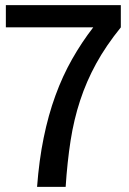

<svg xmlns="http://www.w3.org/2000/svg" viewBox="-20 -731 505 751"><path d="M452.6 -624Q394.5 -552.2 356.2 -482.4Q317.9 -412.6 293.5 -338.1Q269 -263.7 256.1 -180.9Q243.2 -98.1 236.8 0H125Q132.8 -104 150.9 -192.4Q168.9 -280.8 196.8 -357.2Q224.6 -433.6 262 -499.5Q299.3 -565.4 344.7 -624H2.9V-710.9H452.6Z"/></svg>

Font: Ufes Sans Medium
Style: Regular
Weight: 500
Designer: Ricardo Esteves & Filipe Motta
Foundry: ProDesignUfes - Ricardo Esteves, Filipe Motta (This is a derivative work, based on Roboto family, by Christian Robertson
Version: Version 2.0